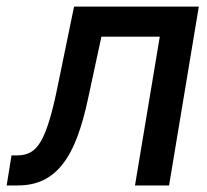

<svg xmlns="http://www.w3.org/2000/svg" viewBox="-58 -566 631 586"><path d="M-37.6 0 -22.9 -91.8H-3.9Q18.6 -91.8 35.9 -101.6Q53.2 -111.3 66.9 -135Q80.6 -158.7 93 -199.7Q105.5 -240.7 118.2 -303.7L168 -545.9H548.8L458 0H354L429.7 -454.1H251.5L211.4 -268.1Q197.3 -200.7 178.7 -150.4Q160.2 -100.1 134.5 -66.7Q108.9 -33.2 75 -16.6Q41 0 -3.9 0Z"/></svg>

Font: Inter Tight Medium
Style: Italic
Weight: 500
Italic angle: -9.39999°
Designer: Rasmus Andersson
Foundry: rsms
Version: Version 3.004